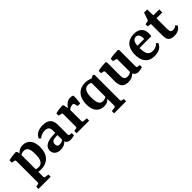

<svg xmlns="http://www.w3.org/2000/svg" viewBox="173 -1571 2778 2778"><g transform="rotate(-45 1562.5 -182.0)"><path d="M23 180V134L65 126Q82 123 82 105V-331Q82 -350 66 -353L19 -361V-409Q53 -418 92.5 -423.5Q132 -429 167 -430L184 -415L196 -349V105Q196 124 214 126L272 134V180ZM248 8Q231 8 210.5 5.5Q190 3 172 -4L179 -64Q191 -50 209.5 -45Q228 -40 249 -40Q294 -40 321 -77Q348 -114 348 -211Q349 -290 328 -325.5Q307 -361 262 -361Q235 -361 214 -351.5Q193 -342 183 -331L172 -353Q194 -386 227.5 -408.5Q261 -431 312 -431Q356 -431 391.5 -409.5Q427 -388 448 -344Q469 -300 469 -231Q469 -115 409.5 -53.5Q350 8 248 8Z M649 8Q596 8 563 -20Q530 -48 530 -96Q530 -137 553 -163Q576 -189 613 -202.5Q650 -216 691 -218L787 -224V-180L718 -174Q680 -173 663.5 -155Q647 -137 647 -109Q647 -83 658.5 -70Q670 -57 696 -57Q722 -57 746.5 -68.5Q771 -80 785 -98L795 -73Q775 -35 737 -13.5Q699 8 649 8ZM542 -333Q559 -379 604 -404.5Q649 -430 718 -430Q802 -430 840 -391Q878 -352 878 -273V-78Q878 -58 898 -56L935 -51V-7Q922 -3 898.5 2Q875 7 855 7Q819 7 796.5 -10Q774 -27 768 -66V-268Q768 -316 746.5 -335Q725 -354 685 -354Q651 -354 622 -343.5Q593 -333 568 -310Z M1131 -309Q1147 -344 1170 -371.5Q1193 -399 1220.5 -415Q1248 -431 1278 -431Q1290 -431 1307 -428Q1324 -425 1334 -420Q1337 -389 1334 -347Q1331 -305 1323 -267H1273L1260 -314Q1257 -327 1250.5 -331.5Q1244 -336 1232 -336Q1212 -336 1187 -325Q1162 -314 1140 -288ZM1156 -311V-76Q1156 -57 1175 -54L1240 -47V0H983V-47L1024 -54Q1042 -57 1042 -76V-331Q1042 -351 1025 -354L979 -362V-410Q1012 -419 1050 -424Q1088 -429 1120 -430L1138 -416Z M1377 -199Q1377 -272 1402.5 -324Q1428 -376 1475 -403.5Q1522 -431 1587 -431Q1625 -431 1662 -419Q1699 -407 1723 -389L1662 -348Q1651 -364 1634 -371.5Q1617 -379 1594 -379Q1565 -379 1543 -363.5Q1521 -348 1509 -312.5Q1497 -277 1497 -217Q1497 -157 1507 -122Q1517 -87 1536.5 -72Q1556 -57 1581 -57Q1604 -57 1626 -65.5Q1648 -74 1664 -88L1677 -74Q1658 -39 1624.5 -15.5Q1591 8 1541 8Q1494 8 1456.5 -13.5Q1419 -35 1398 -80.5Q1377 -126 1377 -199ZM1764 105Q1764 123 1782 126L1816 134V180H1570V134L1632 126Q1650 124 1650 105V-388L1745 -429L1764 -414Z M2185 -68Q2159 -33 2125 -12.5Q2091 8 2035 8Q1969 8 1937 -27.5Q1905 -63 1905 -138V-333Q1905 -350 1888 -355L1847 -364V-412Q1882 -421 1925 -425.5Q1968 -430 2003 -430L2018 -416V-154Q2018 -99 2033.5 -78Q2049 -57 2084 -57Q2108 -57 2130 -66Q2152 -75 2172 -92ZM2327 -7Q2314 -3 2290 2Q2266 7 2245 7Q2206 7 2184.5 -13.5Q2163 -34 2156 -71V-334Q2156 -352 2139 -355L2093 -365V-413Q2130 -421 2174 -425.5Q2218 -430 2255 -430L2270 -416V-78Q2270 -66 2275 -61.5Q2280 -57 2289 -56L2327 -51Z M2382 -206Q2382 -314 2435 -372.5Q2488 -431 2584 -431Q2664 -431 2704 -391Q2744 -351 2744 -286Q2744 -272 2743 -256.5Q2742 -241 2739 -228H2461V-273H2638Q2639 -278 2639 -282Q2639 -286 2639 -292Q2639 -331 2623 -356.5Q2607 -382 2574 -382Q2539 -382 2518.5 -348Q2498 -314 2498 -227Q2498 -168 2509.5 -131.5Q2521 -95 2545 -78Q2569 -61 2607 -61Q2638 -61 2667 -73Q2696 -85 2715 -109L2742 -90Q2728 -42 2683 -16Q2638 10 2573 10Q2507 10 2465 -17Q2423 -44 2402.5 -92.5Q2382 -141 2382 -206Z M2861 -357 2803 -366V-410L2849 -418Q2859 -420 2863.5 -424.5Q2868 -429 2871 -438L2907 -544H2971L2974 -421H3095V-359H2976V-144Q2976 -100 2989 -84.5Q3002 -69 3028 -69Q3045 -69 3063 -75Q3081 -81 3095 -95L3119 -69Q3101 -31 3064 -12.5Q3027 6 2980 6Q2944 6 2917.5 -4.5Q2891 -15 2876 -41.5Q2861 -68 2861 -116Z"/></g></svg>

Font: Yrsa SemiBold
Style: Regular
Weight: 600
Version: Version 2.004